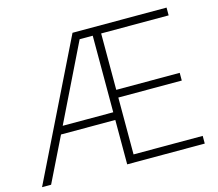

<svg xmlns="http://www.w3.org/2000/svg" viewBox="-103 -859 1122 989"><g transform="rotate(-15 458.0 -364.0)"><path d="M3.9 0 361.3 -727.5H862.8V-686H502.9V-385.3H841.3V-344.2H502.9V-41H871.6V0H458V-236.8H168.5L52.2 0ZM188.5 -277.8H458V-686H388.2Z"/></g></svg>

Font: Inter Display Extra Light
Style: Regular
Weight: 200
Designer: Rasmus Andersson
Foundry: rsms
Version: Version 4.000;git-4fc901f